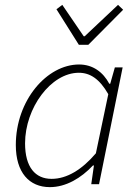

<svg xmlns="http://www.w3.org/2000/svg" viewBox="-20 -757 567 789"><path d="M185 12C251 12 313 -25 362 -77H366L355 0H387L484 -480H452L433 -413H429C404 -460 362 -492 305 -492C173 -492 45 -345 45 -161C45 -48 100 12 185 12ZM192 -22C125 -22 83 -70 83 -168C83 -313 189 -458 304 -458C350 -458 389 -433 425 -370L374 -127C317 -60 255 -22 192 -22ZM304 -573H343L486 -717L465 -737L328 -608H324L236 -737L212 -719Z"/></svg>

Font: Source Sans Pro Light
Style: Italic
Weight: 300
Italic angle: -11°
Designer: Paul D. Hunt
Foundry: Adobe Systems Incorporated
Version: Version 3.006;hotconv 1.0.111;makeotfexe 2.5.65597